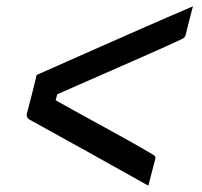

<svg xmlns="http://www.w3.org/2000/svg" viewBox="-20 -603 640 607"><path d="M96 -366Q168 -398 251.5 -435Q335 -472 421.5 -510Q508 -548 590 -583Q584 -559 578.5 -539Q573 -519 568 -496Q566 -489 564 -486Q562 -483 554 -479Q507 -457 440 -427.5Q373 -398 300 -366Q227 -334 161 -305L156 -286Q209 -256 266 -225Q323 -194 375 -165Q427 -136 464 -114Q470 -110 471 -107Q472 -104 470 -97Q460 -58 449 -16Q355 -69 261 -121Q167 -173 73 -225Q62 -232 65 -244Q73 -275 81 -305.5Q89 -336 96 -366Z"/></svg>

Font: Recursive Mn Lnr St
Style: Italic
Weight: 400
Italic angle: -15°
Monospace: yes
Version: Version 1.079;hotconv 1.0.112;makeotfexe 2.5.65598; ttfautoh